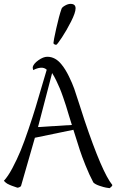

<svg xmlns="http://www.w3.org/2000/svg" viewBox="-60 -959 624 991"><path d="M215.8 -736.8Q215.8 -746.6 230.2 -811.5Q244.6 -876.5 257.8 -914.1Q260.7 -921.9 275.9 -930.4Q291 -939 304.2 -939Q330.1 -939 330.1 -916Q330.1 -893.6 306.6 -847.4Q283.2 -801.3 259.5 -765.6Q235.8 -730 231 -728H228Q224.6 -728 220.2 -730.7Q215.8 -733.4 215.8 -736.8ZM-40 -25.9Q-19 -47.9 4.4 -92Q27.8 -136.2 46.4 -181.2Q64.9 -226.1 87.6 -293.5Q110.4 -360.8 123.3 -403.6Q136.2 -446.3 155.8 -513.4Q175.3 -580.6 181.2 -599.1Q168.9 -610.8 150.1 -609.4Q131.3 -607.9 111.8 -597.2Q108.9 -603 108.9 -612.8Q113.3 -630.4 138.4 -648.2Q163.6 -666 184.1 -666Q226.1 -666 257.8 -626Q277.8 -601.6 295.7 -564.9Q313.5 -528.3 323 -501.5Q332.5 -474.6 350.3 -418.5Q368.2 -362.3 376 -338.9Q466.8 -68.8 520 -3.9Q519 0 515.6 3.9Q512.2 7.8 508.8 9.8L505.9 12.2Q499 11.2 488 9.5Q477.1 7.8 454.3 0.2Q431.6 -7.3 421.9 -17.1Q400.9 -56.6 381.3 -105.5Q361.8 -154.3 352.1 -184.3Q342.3 -214.4 318.8 -289.1L120.1 -248L48.8 0Q48.3 3.4 41.5 6.6Q34.7 9.8 29.8 9.8Q27.3 8.8 16.4 5.1Q5.4 1.5 1.7 0Q-2 -1.5 -10.3 -4.9Q-18.6 -8.3 -22.7 -11Q-26.9 -13.7 -31.7 -17.6Q-36.6 -21.5 -40 -25.9ZM136.2 -303.2 311 -314Q307.1 -325.7 296.1 -361.8Q285.2 -397.9 280.8 -412.4Q276.4 -426.8 266.1 -456.3Q255.9 -485.8 248.5 -503.2Q241.2 -520.5 230.7 -542.5Q220.2 -564.5 209 -582Z"/></svg>

Font: Crimson
Style: Roman
Weight: 400
Version: Version 0.8